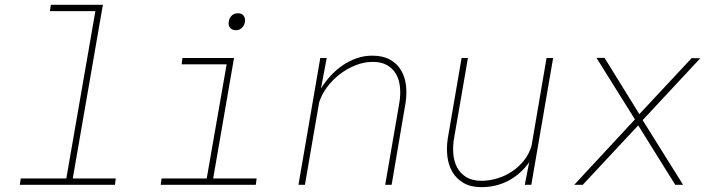

<svg xmlns="http://www.w3.org/2000/svg" viewBox="-20 -770 2975 800"><path d="M191.9 -750H408.7L283.2 -26.4H462.4L459 0H62.5L66.4 -26.4H256.3L377.4 -723.6H188Z M740.2 -528.3H955.1L868.2 -26.4H1049.3L1045.9 0H649.4L653.3 -26.4H841.3L924.3 -502H736.8ZM933.1 -679.2Q935.1 -694.8 945.3 -704.8Q955.6 -714.8 971.2 -714.8Q987.8 -714.8 995.4 -704.1Q1002.9 -693.4 1000.5 -678.2Q998 -663.6 987.5 -653.6Q977.1 -643.6 961.4 -644Q945.8 -645 938.2 -654.5Q930.7 -664.1 933.1 -679.2Z M1317.4 -401.4Q1335 -429.7 1357.7 -454.3Q1380.4 -479 1407.5 -497.6Q1434.6 -516.1 1465.6 -527.1Q1496.6 -538.1 1531.2 -538.1Q1574.7 -538.1 1604.2 -522Q1633.8 -505.9 1650.4 -478.5Q1667 -451.2 1671.4 -415.8Q1675.8 -380.4 1669.9 -341.8L1611.8 0H1585L1644 -341.8Q1649.4 -374.5 1646.7 -405.5Q1644 -436.5 1630.9 -460.2Q1617.7 -483.9 1593 -498.3Q1568.4 -512.7 1530.3 -512.2Q1495.6 -511.7 1460.7 -497.8Q1425.8 -483.9 1395.5 -460.4Q1365.2 -437 1342.5 -406.5Q1319.8 -376 1309.6 -342.8L1250.5 0H1223.6L1314.5 -528.3H1341.3L1317.4 -401.4Z M2166.5 0 2185.1 -94.2Q2149.9 -44.4 2098.9 -17.3Q2047.9 9.8 1985.8 9.8Q1941.9 9.8 1912.1 -7.3Q1882.3 -24.4 1865.5 -52.7Q1848.6 -81.1 1844.2 -117.4Q1839.8 -153.8 1845.7 -192.9L1903.3 -528.3H1929.7L1871.6 -191.9Q1866.2 -159.7 1868.9 -128.2Q1871.6 -96.7 1884.8 -72Q1897.9 -47.4 1922.4 -32.2Q1946.8 -17.1 1984.9 -16.6Q2018.6 -16.6 2051.8 -26.6Q2085 -36.6 2113.5 -55.7Q2142.1 -74.7 2163.6 -101.8Q2185.1 -128.9 2194.8 -162.6L2257.3 -528.3H2284.7L2193.8 0Z M2644 -294.4 2861.8 -527.8 2897.9 -527.3 2657.7 -269.5 2826.2 0H2793.5L2639.2 -247.6L2408.2 0H2372.6L2625.5 -272.5L2465.3 -528.8H2499Z"/></svg>

Font: Roboto Mono Thin
Style: Italic
Weight: 250
Designer: Google
Version: Version 2.000985; 2015; ttfautohint (v1.3)